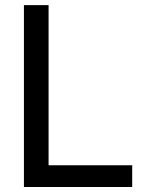

<svg xmlns="http://www.w3.org/2000/svg" viewBox="-20 -748 587 768"><path d="M75.7 0V-727.5H174.3V-86.9H508.8V0Z"/></svg>

Font: Inter Cardless Tabular
Style: Regular
Weight: 400
Designer: Rasmus Andersson
Foundry: rsms
Version: Version 4.000;git-4fc901f